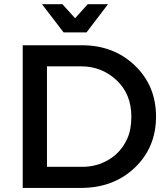

<svg xmlns="http://www.w3.org/2000/svg" viewBox="-20 -922 819 942"><path d="M377 0H91.5V-700H381.5Q538 -700 641.8 -600.5Q745.5 -501 745.5 -350Q745.5 -198.5 641.2 -99.2Q537 0 377 0ZM384 -103.5Q455 -103.5 513.8 -138.8Q572.5 -174 603 -238.5Q624.5 -285 624.5 -349Q624.5 -461 551.5 -528.8Q478.5 -596.5 379 -596.5H210.5V-103.5ZM404.5 -763H292L186 -901.5H286L348.5 -832.5L410.5 -901.5H510Z"/></svg>

Font: Argentum Novus Medium
Style: Regular
Weight: 500
Designer: Julieta Ulanovsky (font) & Cristiano Sobral (main changes)
Foundry: Julieta Ulanovsky (font) & Cristiano Sobral (main changes)
Version: Version 3.00;November 27, 2020;FontCreator 13.0.0.2655 64-bi